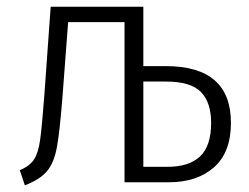

<svg xmlns="http://www.w3.org/2000/svg" viewBox="-20 -543 741 572"><path d="M668 -177Q668 -89 617.5 -44.5Q567 0 483 0H351V-477H183L166 -253Q158 -151 149.5 -104.5Q141 -58 120 -33Q99 -8 54 9L39 -36Q68 -48 81 -67.5Q94 -87 99.5 -126Q105 -165 112 -258L131 -523H407V-346H474Q668 -346 668 -177ZM609 -177Q609 -238 578.5 -269Q548 -300 475 -300H407V-46H479Q543 -46 576 -77Q609 -108 609 -177Z"/></svg>

Font: Fira Sans Condensed Light
Style: Regular
Weight: 300
Width: 3
Designer: bBox Type GmbH & Carrois Corporate GbR & Edenspiekermann AG
Foundry: bBox Type GmbH & Carrois Corporate GbR & Edenspiekermann AG
Version: Version 4.301